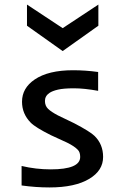

<svg xmlns="http://www.w3.org/2000/svg" viewBox="-20 -823 540 851"><path d="M199.2 7.8Q138.2 7.8 75.7 -1V-87.4Q139.2 -72.3 204.6 -72.3Q335.4 -72.3 335.4 -127.4Q335.4 -148.4 325.2 -158.7Q310.1 -174.8 277.3 -190.9L206.1 -223.6Q136.7 -258.3 116.2 -279.3Q77.6 -318.4 77.6 -372.1Q77.6 -432.6 133.8 -470.7Q194.3 -511.7 303.7 -511.7Q358.9 -511.7 415 -503.9V-420.4Q353.5 -431.6 307.9 -431.6Q262.2 -431.6 237.1 -425.8Q211.9 -419.9 199.2 -411.1Q179.2 -397.5 179.2 -375.7Q179.2 -354 193.1 -340.6Q207 -327.1 236.8 -311.5L308.6 -276.9Q378.9 -240.2 398.9 -220.7Q437 -183.6 437 -127.4Q437 -67.4 376.5 -30.8Q313 7.8 199.2 7.8ZM99.6 -709V-802.7L257.8 -698.2L416 -802.7V-709L257.8 -596.7Z"/></svg>

Font: Inder
Style: Regular
Weight: 400
Designer: Irina Smirnova
Foundry: Irina Smirnova
Version: Version 1.001